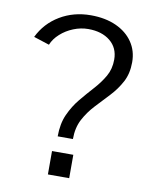

<svg xmlns="http://www.w3.org/2000/svg" viewBox="-83 -795 678 857"><g transform="rotate(10 256.0 -366.5)"><path d="M290 -106V0H193.5V-106ZM26.5 -594Q58 -659 120 -696Q182 -733 259.5 -733Q325.5 -733 374.5 -710.8Q423.5 -688.5 450.2 -649.2Q477 -610 477 -558.5Q477 -507 456.8 -469Q436.5 -431 406.5 -399Q376.5 -367 346.5 -335Q316.5 -303 296.2 -264.8Q276 -226.5 276 -175H207Q207 -232.5 226.2 -275Q245.5 -317.5 273.5 -351.2Q301.5 -385 329.5 -415.8Q357.5 -446.5 376.8 -480Q396 -513.5 396 -556Q396 -609 358.2 -639.8Q320.5 -670.5 259 -670.5Q225 -670.5 192 -657.2Q159 -644 133.8 -621.2Q108.5 -598.5 97.5 -571Z"/></g></svg>

Font: Public Sans Light
Style: Regular
Weight: 300
Designer: The Public Sans Project Authors: Dan O. Williams and USWDS (Libre Franklin designed by Pablo Impallari and Rodrigo Fuenz
Version: Version 1.007